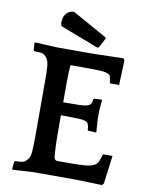

<svg xmlns="http://www.w3.org/2000/svg" viewBox="-93 -917 761 989"><g transform="rotate(10 287.5 -422.0)"><path d="M328 -654Q342 -654 369.5 -654.5Q397 -655 426 -656Q455 -657 478 -657.5Q501 -658 506 -658L512 -648L507 -519H462L458 -523Q456 -542 452.5 -553Q449 -564 434 -569Q419 -574 387.5 -575Q356 -576 300 -576H243L242 -567Q241 -553 240.5 -541Q240 -529 239.5 -513Q239 -497 239 -474Q239 -451 239 -415V-381Q263 -382 285 -381.5Q307 -381 326 -382Q345 -383 358.5 -385.5Q372 -388 378 -394Q388 -404 388 -422L393 -427L430 -429L434 -427Q432 -404 430.5 -387Q429 -370 429 -348Q429 -324 430.5 -303.5Q432 -283 434 -259L430 -257L392 -259L388 -262Q388 -287 379 -299Q371 -310 333.5 -311.5Q296 -313 250 -313H239V-231Q239 -202 239.5 -183Q240 -164 240.5 -150.5Q241 -137 242 -125Q243 -113 244 -97Q245 -78 264 -78H309Q366 -78 398.5 -80Q431 -82 448 -89.5Q465 -97 472.5 -111Q480 -125 486 -149L490 -153H537L518 -6L510 4Q505 4 485.5 3.5Q466 3 442 2Q418 1 394 0.5Q370 0 356 0H154Q147 0 131 1Q115 2 98 3Q81 4 65 5Q49 6 42 6L40 2L43 -36L48 -40Q64 -40 78 -41.5Q92 -43 101 -50Q109 -57 116.5 -68Q124 -79 126 -107Q126 -114 126.5 -123.5Q127 -133 127.5 -147Q128 -161 128 -181Q128 -201 128 -231V-394Q128 -429 128 -453Q128 -477 128 -494Q128 -511 127.5 -523Q127 -535 126 -547Q124 -574 116.5 -586Q109 -598 101 -604Q92 -612 78 -613Q64 -614 48 -614L43 -618L40 -656L42 -660Q49 -660 65 -659Q81 -658 99.5 -657Q118 -656 135.5 -655Q153 -654 164 -654ZM363 -689 162 -766Q158 -775 158 -785Q158 -811 171.5 -829.5Q185 -848 213 -850L394 -749L397 -742L371 -692Z"/></g></svg>

Font: QuattrocentoBold
Style: Bold
Weight: 700
Designer: Pablo Impallari
Foundry: Pablo Impallari, Igino Marini, Branda Gallo
Version: Version 2.000